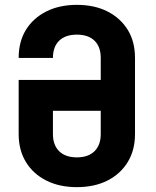

<svg xmlns="http://www.w3.org/2000/svg" viewBox="-20 -760 640 790"><path d="M296.1 10Q224.4 10 170.4 -17.2Q116.5 -44.4 86.6 -93.4Q56.8 -142.4 56.8 -208.5V-431.1H394.5V-521.7Q394.5 -567.9 368.7 -592.7Q343 -617.5 296.2 -617.5Q249.3 -617.5 223.6 -592.7Q197.8 -567.9 197.8 -521.5H56.8Q56.8 -588.6 86.6 -637.1Q116.5 -685.6 170.4 -712.8Q224.4 -740 296.1 -740Q368.9 -740 422.4 -712.8Q475.8 -685.6 505.7 -637.1Q535.5 -588.6 535.5 -521.5V-208.5Q535.5 -142.4 505.7 -93.4Q475.8 -44.4 422.4 -17.2Q368.9 10 296.1 10ZM296.2 -112.5Q343 -112.5 368.7 -137.7Q394.5 -162.9 394.5 -208.2V-304.1H197.8V-208.2Q197.8 -162.9 223.6 -137.7Q249.3 -112.5 296.2 -112.5Z"/></svg>

Font: JetBrains Mono
Style: Regular
Weight: 400
Monospace: yes
Designer: Philipp Nurullin, Konstantin Bulenkov
Foundry: JetBrains
Version: Version 2.305